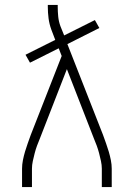

<svg xmlns="http://www.w3.org/2000/svg" viewBox="-20 -755 540 775"><path d="M69 0V-74Q69 -91 72.5 -108.5Q76 -126 81 -143Q86 -160 92 -176.5Q98 -193 104 -210L229 -529L217 -560L101 -502L83 -534L203 -594L187 -636Q179 -658 176 -681Q173 -704 173 -728V-735H213V-728Q213 -708 215 -688Q217 -668 224 -649L239 -612L363 -674L381 -642L252 -577L396 -210Q402 -193 408 -176.5Q414 -160 419 -143Q424 -126 427.5 -108.5Q431 -91 431 -74V0H391V-74Q391 -89 387.5 -105Q384 -121 380 -136.5Q376 -152 370.5 -167Q365 -182 359 -196L250 -476L141 -196Q135 -182 129.5 -167Q124 -152 120 -136.5Q116 -121 112.5 -105Q109 -89 109 -74V0Z"/></svg>

Font: Iosevka Curly Extralight
Style: Regular
Weight: 200
Monospace: yes
Designer: Belleve Invis
Foundry: Belleve Invis
Version: Version 22.1.2; ttfautohint (v1.8.4)